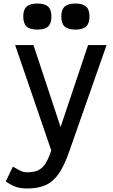

<svg xmlns="http://www.w3.org/2000/svg" viewBox="-20 -874 640 1090"><path d="M134 196Q97 196 70.5 187Q44 178 13 156L53 72Q86 91 100.5 97.5Q115 104 134 104Q171 104 195 93.5Q219 83 237 56Q255 29 271 -20L66 -618H170L324 -153L480 -618H585L373 -14Q346 64 315 110Q284 156 241 176Q198 196 134 196ZM408 -706Q366 -706 347 -723.5Q328 -741 328 -781Q328 -819 347 -836.5Q366 -854 408 -854Q450 -854 469 -836.5Q488 -819 488 -781Q488 -741 469 -723.5Q450 -706 408 -706ZM192 -706Q150 -706 131 -723.5Q112 -741 112 -781Q112 -819 131 -836.5Q150 -854 192 -854Q234 -854 253 -836.5Q272 -819 272 -781Q272 -741 253 -723.5Q234 -706 192 -706Z"/></svg>

Font: Victor Mono Thin
Style: Regular
Weight: 100
Monospace: yes
Designer: Rune Bjørnerås
Version: Version 1.561;gftools[0.9.30]